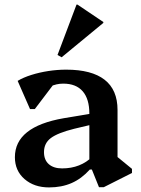

<svg xmlns="http://www.w3.org/2000/svg" viewBox="-20 -805 614 838"><path d="M412 12 381 -65H370V-309Q370 -373 341 -406.5Q312 -440 256 -440Q226 -440 198.5 -427Q171 -414 154 -391L158 -478H245L132 -329H111L57 -452Q82 -467 117 -478Q152 -489 191 -495Q230 -501 269 -501Q380 -501 436.5 -457Q493 -413 493 -325V-90L451 -154L556 -68V-50L433 12ZM194 13Q129 13 87 -23.5Q45 -60 45 -119Q45 -252 258 -289L401 -313V-266L304 -243Q232 -225 202 -202.5Q172 -180 172 -141Q172 -107 193 -88.5Q214 -70 251 -70Q332 -70 385 -123V-65H372Q336 -25 292.5 -6Q249 13 194 13ZM249 -555 231 -565 314 -785H318L431 -709V-705Z"/></svg>

Font: Platypi Light Medium
Style: Regular
Weight: 500
Version: Version 1.200